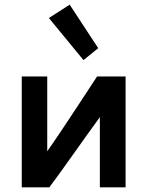

<svg xmlns="http://www.w3.org/2000/svg" viewBox="-20 -802 615 821"><path d="M278 -782 189 -725 337 -545 400 -596ZM407 -1H517V-475H395C391 -470 258 -263 182 -155V-475H73V-1H191C239 -64 343 -214 407 -301Z"/></svg>

Font: Mint Spirit No2
Style: Bold
Weight: 700
Designer: HARENDAL Hirwen
Foundry: Arkandis Digital Foundry.
Version: Version 1.004;FFEdit